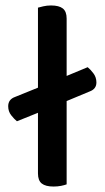

<svg xmlns="http://www.w3.org/2000/svg" viewBox="-20 -677 383 703"><path d="M176 6Q147 6 133 -5Q119 -16 119 -42V-264L42 -233Q32 -241 21 -255Q10 -269 10 -288Q10 -313 35 -322L119 -356V-649Q126 -651 139 -654Q152 -657 167 -657Q196 -657 210 -646Q224 -635 224 -609V-399L301 -431Q311 -423 322 -408.5Q333 -394 333 -375Q333 -351 308 -342L224 -307V-2Q216 1 203.5 3.5Q191 6 176 6Z"/></svg>

Font: Baloo Chettan 2 Medium
Style: Regular
Weight: 500
Designer: Maithili Shingre, Unnati Kotecha and Ek Type
Foundry: Ek Type
Version: Version 1.640;hotconv 1.0.111;makeotfexe 2.5.65597; ttfautoh